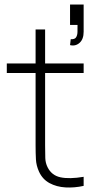

<svg xmlns="http://www.w3.org/2000/svg" viewBox="-20 -820 419 847"><path d="M349 0Q308.5 9 269 6.8Q229.5 4.5 198.5 -12.2Q167.5 -29 152 -63Q140 -89.5 138.5 -116.8Q137 -144 137 -179V-690H179V-179Q179 -144 179.8 -122.5Q180.5 -101 190 -82Q208 -46 247 -37.8Q286 -29.5 349 -40ZM10 -498V-540H349V-498ZM289 -621 292 -647Q309.5 -646 315.5 -655.2Q321.5 -664.5 321.8 -679.2Q322 -694 322 -710H289V-800H349V-680Q349 -647 331 -631Q313 -615 289 -621Z"/></svg>

Font: Manrope ExtraLight ExtraLight
Style: Regular
Weight: 250
Version: Version 4.501